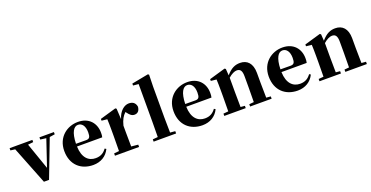

<svg xmlns="http://www.w3.org/2000/svg" viewBox="-40 -1620 4701 2431"><g transform="rotate(-20 2310.5 -404.5)"><path d="M587 -546H392V-516L470 -506L350 -150L225 -508L297 -516V-546H-10V-516L52 -508L253 2H322L516 -505L587 -516Z M799 -311C803 -466 848 -528 903 -528C956 -528 994 -482 994 -395C994 -333 982 -310 935 -310ZM1119 -130C1086 -84 1043 -54 973 -54C879 -54 804 -118 799 -274H1139C1144 -293 1145 -310 1145 -335C1145 -462 1064 -563 914 -563C771 -563 628 -463 628 -275C628 -88 750 17 915 17C1017 17 1097 -32 1138 -118Z M1434 -552 1420 -562 1203 -499V-475L1278 -467C1280 -419 1281 -386 1281 -321V-238C1281 -182 1280 -96 1279 -38L1211 -31V0H1536V-31L1444 -40C1443 -99 1442 -183 1442 -238V-321C1461 -395 1485 -438 1525 -475L1534 -463C1561 -427 1585 -403 1623 -403C1673 -403 1693 -440 1697 -484C1687 -544 1647 -563 1600 -563C1540 -563 1472 -511 1442 -409Z M1967 -37C1965 -102 1964 -173 1964 -238V-656L1968 -817L1954 -826L1730 -783V-757L1803 -750V-238C1803 -174 1802 -102 1801 -37L1732 -31V0H2035V-31Z M2271 -311C2275 -466 2320 -528 2375 -528C2428 -528 2466 -482 2466 -395C2466 -333 2454 -310 2407 -310ZM2591 -130C2558 -84 2515 -54 2445 -54C2351 -54 2276 -118 2271 -274H2611C2616 -293 2617 -310 2617 -335C2617 -462 2536 -563 2386 -563C2243 -563 2100 -463 2100 -275C2100 -88 2222 17 2387 17C2489 17 2569 -32 2610 -118Z M3262 -36C3260 -94 3259 -179 3259 -238V-370C3259 -501 3194 -563 3099 -563C3033 -563 2978 -540 2912 -464L2906 -552L2892 -562L2675 -499V-475L2750 -467C2752 -419 2753 -386 2753 -321V-238C2753 -182 2752 -96 2751 -37L2684 -31V0H2973V-31L2916 -36C2915 -95 2914 -182 2914 -238V-431C2957 -469 2998 -488 3028 -488C3075 -488 3097 -460 3097 -382V-238C3097 -180 3096 -95 3095 -37L3032 -31V0H3322V-31Z M3554 -311C3558 -466 3603 -528 3658 -528C3711 -528 3749 -482 3749 -395C3749 -333 3737 -310 3690 -310ZM3874 -130C3841 -84 3798 -54 3728 -54C3634 -54 3559 -118 3554 -274H3894C3899 -293 3900 -310 3900 -335C3900 -462 3819 -563 3669 -563C3526 -563 3383 -463 3383 -275C3383 -88 3505 17 3670 17C3772 17 3852 -32 3893 -118Z M4545 -36C4543 -94 4542 -179 4542 -238V-370C4542 -501 4477 -563 4382 -563C4316 -563 4261 -540 4195 -464L4189 -552L4175 -562L3958 -499V-475L4033 -467C4035 -419 4036 -386 4036 -321V-238C4036 -182 4035 -96 4034 -37L3967 -31V0H4256V-31L4199 -36C4198 -95 4197 -182 4197 -238V-431C4240 -469 4281 -488 4311 -488C4358 -488 4380 -460 4380 -382V-238C4380 -180 4379 -95 4378 -37L4315 -31V0H4605V-31Z"/></g></svg>

Font: Noto Serif CJK JP Black
Style: Regular
Weight: 900
Designer: Ryoko NISHIZUKA 西塚涼子 (kana & ideographs); Frank Grießhammer (Latin, Greek & Cyrillic); Wenlong ZHANG 张文龙 (bopomofo); San
Foundry: Adobe Systems Incorporated
Version: Version 1.001;PS 1.001;hotconv 16.6.54;makeotf.lib2.5.65590